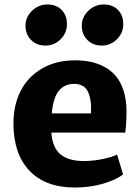

<svg xmlns="http://www.w3.org/2000/svg" viewBox="-20 -836 629 864"><path d="M438 -630.9Q398.9 -630.9 373.5 -655.8Q348.1 -680.7 348.1 -720.2Q348.1 -759.3 377.7 -787.6Q407.2 -815.9 446.8 -815.9Q486.8 -815.9 510.7 -791.5Q534.7 -767.1 534.7 -727.5Q534.7 -687.5 506.1 -659.2Q477.5 -630.9 438 -630.9ZM184.1 -630.9Q145.5 -630.9 120.1 -656Q94.7 -681.2 94.7 -720.2Q94.7 -759.3 124.3 -787.6Q153.8 -815.9 193.4 -815.9Q233.4 -815.9 257.3 -791.5Q281.2 -767.1 281.2 -727.5Q281.2 -687.5 252.7 -659.2Q224.1 -630.9 184.1 -630.9ZM316.9 7.8Q184.1 7.8 112.3 -68.1Q40.5 -144 40.5 -280.8Q40.5 -362.3 72.5 -426Q104.5 -489.7 168 -527.1Q231.4 -564.5 317.4 -564.5Q355 -564.5 387.2 -557.9Q419.4 -551.3 449.7 -535.2Q480 -519 501.2 -493.9Q522.5 -468.8 535.6 -429.2Q548.8 -389.6 549.3 -338.9Q549.3 -280.3 543.5 -239.3H210.9Q216.3 -169.9 253.2 -140.6Q290 -111.3 356.9 -111.3Q398.4 -111.3 442.4 -120.4Q486.3 -129.4 506.8 -140.6L533.7 -51.3Q503.4 -26.9 444.3 -9.5Q385.3 7.8 316.9 7.8ZM313.5 -458.5Q270.5 -458.5 245.1 -428Q219.7 -397.5 212.9 -325.7H389.6Q392.6 -390.1 375.2 -424.3Q357.9 -458.5 313.5 -458.5Z"/></svg>

Font: HaufeMerriweatherSans
Style: Bold
Weight: 700
Designer: Eben Sorkin
Foundry: Eben Sorkin
Version: Version 1.56